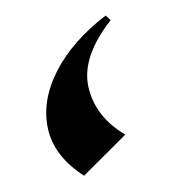

<svg xmlns="http://www.w3.org/2000/svg" viewBox="-20 -216 218 244"><path d="M114.3 -196.3 120.6 -190.4Q84 -143.6 92.3 -105.7Q100.6 -67.9 139.2 -44.9L86.9 7.3Q48.8 -17.1 41 -52.2Q33.2 -87.4 52.5 -125.5Q71.8 -163.6 114.3 -196.3Z"/></svg>

Font: Lateef Light
Style: Regular
Weight: 300
Designer: SIL International
Foundry: SIL International
Version: Version 4.200